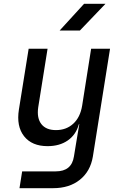

<svg xmlns="http://www.w3.org/2000/svg" viewBox="-20 -805 640 1005"><path d="M82 180 96 92H272Q355 92 367 14L378 -53L395 -155H393Q378 -100 335 -70Q292 -40 229 -40Q147 -40 106 -92Q65 -144 79 -232L130 -550H229L180 -243Q172 -187 196.5 -155.5Q221 -124 273 -124Q327 -124 363.5 -157.5Q400 -191 410 -252L457 -550H556L466 15Q453 92 398 136Q343 180 258 180ZM292 -645 420 -785H532L398 -645Z"/></svg>

Font: JetBrains Mono NL Medium
Style: Italic
Weight: 500
Italic angle: -9°
Monospace: yes
Designer: Philipp Nurullin, Konstantin Bulenkov
Foundry: JetBrains
Version: Version 2.305; ttfautohint (v1.8.4.7-5d5b)